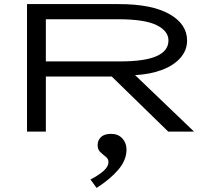

<svg xmlns="http://www.w3.org/2000/svg" viewBox="-20 -643 1040 938"><path d="M112 0V-623H560Q722 -623 808 -574Q894 -525 894 -445Q894 -398 862 -361Q830 -324 772.5 -302Q715 -280 640 -276L928 0H802L526 -269H204V0ZM204 -343H566Q688 -343 745.5 -369Q803 -395 803 -445Q803 -492 744.5 -520.5Q686 -549 556 -549H204ZM452 275 422 234Q464 212 487 191Q510 170 510 149Q510 133 496.5 122.5Q483 112 470 100Q457 88 457 65Q457 43 473 27Q489 11 523 11Q557 11 577.5 33Q598 55 598 88Q598 139 558.5 185.5Q519 232 452 275Z"/></svg>

Font: Inconsolata UltraExpanded
Style: Regular
Weight: 400
Width: 9
Monospace: yes
Designer: Raph Levien, Cyreal, Brenton Simpson
Foundry: Raph Levien, Cyreal, Google
Version: Version 3.000; ttfautohint (v1.8.2.53-6de2)